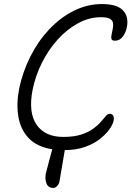

<svg xmlns="http://www.w3.org/2000/svg" viewBox="-20 -731 649 948"><path d="M243 197Q218 197 209.5 174.5Q201 152 206 127Q211 105 221 69Q231 33 238 6Q162 -6 121.5 -49Q81 -92 70.5 -156Q60 -220 75 -295Q92 -376 129.5 -451Q167 -526 221.5 -584.5Q276 -643 343 -677Q410 -711 484 -711Q558 -711 587.5 -679.5Q617 -648 606 -595Q601 -570 586 -550Q571 -530 548 -530Q533 -530 530.5 -538.5Q528 -547 531 -560.5Q534 -574 537 -590Q540 -604 538 -617Q536 -630 523 -638Q510 -646 479 -646Q420 -646 365 -616Q310 -586 264.5 -535.5Q219 -485 187 -421Q155 -357 141 -288Q119 -176 160.5 -115.5Q202 -55 292 -55Q345 -55 380.5 -66.5Q416 -78 439.5 -95Q463 -112 477.5 -129Q492 -146 502 -157.5Q512 -169 522 -169Q534 -169 539 -159.5Q544 -150 541 -136Q538 -118 520.5 -93Q503 -68 473 -44.5Q443 -21 399.5 -5.5Q356 10 300 10Q291 59 284.5 101Q278 143 274 163Q272 176 263 186.5Q254 197 243 197Z"/></svg>

Font: Shantell Sans Normal
Style: Italic
Weight: 300
Italic angle: -11.31°
Designer: Stephen Nixon, Anya Danilova, Shantell Martin
Foundry: Arrow Type
Version: Version 1.008;[a672d596b]